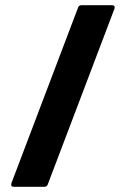

<svg xmlns="http://www.w3.org/2000/svg" viewBox="-20 -720 513 740"><path d="M34 0Q23 0 23 -8Q23 -11 24 -14L281 -691Q284 -700 295 -700H411Q422 -700 422 -692Q422 -690 421 -686L164 -9Q161 0 150 0Z"/></svg>

Font: LinhAnh
Style: Bold
Weight: 700
Designer: Jeremy Tribby
Foundry: Tribby Type
Version: Version 1.408